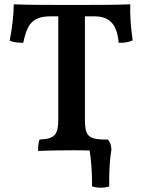

<svg xmlns="http://www.w3.org/2000/svg" viewBox="-20 -699 662 893"><path d="M586 -679C523 -676 427 -676 315 -676C197 -676 107 -676 44 -679C44 -630 36 -566 25 -510C41 -502 67 -500 88 -500C105 -577 124 -623 214 -623H251V-144C251 -70 233 -53 164 -50C159 -37 157 -17 157 3C196 1 262 0 316 0C344 0 371 0 397 1C405 53 409 113 408 168C433 176 465 176 488 168C487 98 491 39 498 -3C498 -21 493 -37 482 -50H458C389 -53 375 -70 375 -144V-623H419C494 -623 525 -581 532 -500C557 -499 579 -503 597 -511C588 -574 584 -629 586 -679Z"/></svg>

Font: Vollkorn Semibold
Style: Regular
Weight: 600
Designer: Friedrich Althausen
Foundry: Friedrich Althausen
Version: Version 4.015;PS 004.015;hotconv 1.0.88;makeotf.lib2.5.64775